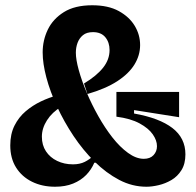

<svg xmlns="http://www.w3.org/2000/svg" viewBox="-20 -695 745 729"><path d="M536 14Q482 14 432.5 -12Q383 -38 339 -81.5Q295 -125 259 -179Q223 -233 196.5 -290.5Q170 -348 156 -401Q142 -454 142 -496Q142 -542 161.5 -582.5Q181 -623 222.5 -649Q264 -675 330 -675Q391 -675 431 -653Q471 -631 491.5 -597Q512 -563 512 -524Q512 -485 490.5 -450Q469 -415 425 -386.5Q381 -358 312 -338L299 -378Q347 -407 371.5 -438Q396 -469 396 -505Q396 -534 380 -553.5Q364 -573 333 -573Q309 -573 295 -561.5Q281 -550 274.5 -532.5Q268 -515 268 -495Q268 -469 279 -429Q290 -389 309 -344Q328 -299 353 -254.5Q378 -210 406.5 -173.5Q435 -137 466 -114.5Q497 -92 526 -92Q550 -92 563 -106Q576 -120 576 -140Q576 -162 560 -185Q544 -208 510 -226.5Q476 -245 422 -252V-346H660V-250L489 -277V-264Q585 -247 634.5 -209Q684 -171 684 -109Q684 -73 669 -49Q654 -25 631 -11.5Q608 2 582.5 8Q557 14 536 14ZM189 14Q140 14 101.5 -5Q63 -24 41 -59Q19 -94 19 -143Q19 -186 35 -218Q51 -250 77.5 -272.5Q104 -295 135.5 -310Q167 -325 198 -333L213 -290Q178 -269 158.5 -238.5Q139 -208 139 -176Q139 -144 154.5 -120.5Q170 -97 197 -84Q224 -71 257 -71Q283 -71 302 -80.5Q321 -90 336 -105L350 -77H338Q327 -51 307 -30.5Q287 -10 257.5 2Q228 14 189 14Z"/></svg>

Font: Bricolage Grotesque 72pt SemiBold
Style: Regular
Weight: 600
Version: Version 1.001;gftools[0.9.33.dev8+g029e19f]